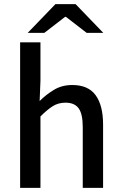

<svg xmlns="http://www.w3.org/2000/svg" viewBox="-20 -915 591 935"><path d="M78 0V-709H177V-521L173 -423Q205 -455 243.5 -478Q282 -501 332 -501Q410 -501 446 -451Q482 -401 482 -308V0H383V-295Q383 -360 363 -387.5Q343 -415 299 -415Q264 -415 237 -398Q210 -381 177 -348V0ZM115 -755 250 -895H348L483 -755H402L301 -833H297L196 -755Z"/></svg>

Font: Source Sans 3 Medium
Style: Regular
Weight: 500
Designer: Paul D. Hunt
Foundry: Adobe
Version: Version 3.052;hotconv 1.1.0;makeotfexe 2.6.0